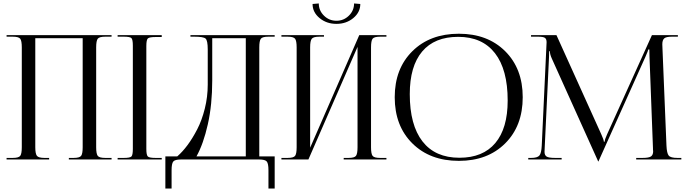

<svg xmlns="http://www.w3.org/2000/svg" viewBox="-20 -922 3967 1110"><path d="M18 0V-9H53Q88 -9 97 -21Q106 -33 106 -71V-648Q106 -686 97 -698Q88 -710 53 -710H18V-719H625V-710H589Q554 -710 545 -698Q536 -686 536 -648V-71Q536 -33 545 -21Q554 -9 589 -9H625V0H378V-9H405Q440 -9 449 -21Q458 -33 458 -71V-701H184V-71Q184 -33 193.5 -21Q203 -9 238 -9H264V0Z M660 0V-9H695Q731 -9 739.5 -17Q748 -25 748 -61V-658Q748 -694 739.5 -702Q731 -710 695 -710H660V-719H915V-708H880Q844 -708 835 -700Q826 -692 826 -656V-61Q826 -25 835 -17Q844 -9 880 -9H915V0Z M936 -18H1005Q1035 -44 1064 -83Q1093 -122 1120 -174Q1147 -226 1164 -294Q1181 -362 1181 -433V-636Q1181 -688 1168.5 -699Q1156 -710 1103 -710H1081V-719H1568V-710H1532Q1497 -710 1488 -698Q1479 -686 1479 -648V-18H1568V168H1532V62Q1532 24 1522.5 12Q1513 0 1478 0H1026Q991 0 981.5 12Q972 24 972 62V168H936ZM1116 -18H1401V-701H1207V-457Q1207 -317 1181.5 -203.5Q1156 -90 1116 -18Z M1607 0V-9H1642Q1677 -9 1686 -21Q1695 -33 1695 -71V-648Q1695 -686 1686 -698Q1677 -710 1642 -710H1607V-719H1853V-710H1827Q1792 -710 1782.5 -698Q1773 -686 1773 -648V-68L2057 -719H2214V-710H2178Q2143 -710 2134 -698Q2125 -686 2125 -648V-71Q2125 -33 2134 -21Q2143 -9 2178 -9H2214V0H1967V-9H1994Q2029 -9 2038 -21Q2047 -33 2047 -71V-651L1763 0ZM1787 -899 1823 -902Q1823 -861 1853 -831.5Q1883 -802 1925 -802Q1967 -802 1997 -831.5Q2027 -861 2027 -902L2063 -899Q2063 -851 2022.5 -817.5Q1982 -784 1925 -784Q1868 -784 1827.5 -817.5Q1787 -851 1787 -899Z M2633 8Q2466 8 2364 -93Q2262 -194 2262 -360Q2262 -525 2364 -626Q2466 -727 2633 -727Q2799 -727 2900.5 -626Q3002 -525 3002 -360Q3002 -194 2900.5 -93Q2799 8 2633 8ZM2636 -10Q2772 -10 2843.5 -95Q2915 -180 2915 -341Q2915 -520 2841.5 -614.5Q2768 -709 2629 -709Q2492 -709 2420.5 -624Q2349 -539 2349 -378Q2349 -199 2422.5 -104.5Q2496 -10 2636 -10Z M3034 0V-9H3050Q3087 -9 3098.5 -23Q3110 -37 3112 -80L3139 -657Q3140 -674 3140 -678Q3140 -696 3130.5 -703Q3121 -710 3090 -710H3050V-719H3197L3456 -146Q3471 -113 3471 -103H3476Q3476 -116 3490 -146L3749 -719H3899V-710H3865Q3831 -710 3820 -700Q3809 -690 3809 -666Q3809 -662 3810 -639L3833 -80Q3835 -36 3846 -22.5Q3857 -9 3897 -9H3919V0H3658V-9H3694Q3732 -9 3744 -18Q3756 -27 3756 -47Q3756 -50 3755.5 -53Q3755 -56 3755 -59.5Q3755 -63 3755 -65L3735 -592Q3734 -610 3734 -636H3728Q3728 -632 3712 -595L3443 4L3440 11H3438L3435 4L3170 -584Q3159 -608 3159 -626H3155Q3155 -610 3154 -592L3129 -67Q3128 -46 3128 -44Q3128 -25 3140 -17Q3152 -9 3191 -9H3227V0Z"/></svg>

Font: FoglihtenNo06
Style: Regular
Weight: 500
Designer: gluk (gluksza@wp.pl)
Foundry: gluk (gluksza@wp.pl)
Version: Version 0.76